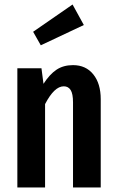

<svg xmlns="http://www.w3.org/2000/svg" viewBox="-20 -832 521 852"><path d="M427 -392V0H304V-378Q304 -416 293.5 -432.5Q283 -449 263 -449Q221 -449 180 -370V0H57V-529H164L173 -460Q200 -502 230.5 -522.5Q261 -543 304 -543Q361 -543 394 -502Q427 -461 427 -392ZM352 -721 161 -631 127 -691 302 -812Z"/></svg>

Font: Fira Sans Compressed Medium
Style: Regular
Weight: 500
Width: 1
Designer: bBox Type GmbH & Carrois Corporate GbR & Edenspiekermann AG
Foundry: bBox Type GmbH & Carrois Corporate GbR & Edenspiekermann AG
Version: Version 4.301